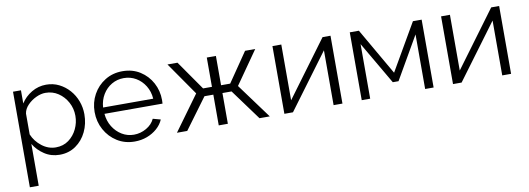

<svg xmlns="http://www.w3.org/2000/svg" viewBox="-58 -885 3998 1452"><g transform="rotate(-10 1941.0 -158.5)"><path d="M341 10Q276 10 224.5 -24Q173 -58 143 -108V213H75V-521H136V-420Q167 -469 218.5 -499.5Q270 -530 330 -530Q384 -530 429 -507.5Q474 -485 507.5 -447Q541 -409 559 -360.5Q577 -312 577 -260Q577 -187 547.5 -125.5Q518 -64 464.5 -27Q411 10 341 10ZM322 -50Q379 -50 420.5 -80.5Q462 -111 485 -159Q508 -207 508 -260Q508 -316 482 -364Q456 -412 412.5 -441Q369 -470 314 -470Q280 -470 242.5 -452.5Q205 -435 176.5 -405.5Q148 -376 143 -341V-181Q166 -126 215 -88Q264 -50 322 -50Z M917 10Q842 10 783 -27Q724 -64 690 -126Q656 -188 656 -262Q656 -335 689.5 -396Q723 -457 782 -493.5Q841 -530 916 -530Q993 -530 1051 -493Q1109 -456 1141.5 -395.5Q1174 -335 1174 -263Q1174 -247 1173 -236H727Q732 -180 759 -136.5Q786 -93 828 -67.5Q870 -42 920 -42Q971 -42 1016 -68Q1061 -94 1080 -136L1139 -120Q1123 -82 1089.5 -52.5Q1056 -23 1012 -6.5Q968 10 917 10ZM725 -285H1110Q1106 -341 1079 -384.5Q1052 -428 1010 -452.5Q968 -477 917 -477Q866 -477 824 -452.5Q782 -428 755.5 -384.5Q729 -341 725 -285Z M1242 0 1437 -268 1261 -521H1338L1495 -296H1563V-521H1633V-296H1703L1857 -521H1935L1758 -268L1955 0H1876L1703 -236H1633V0H1563V-236H1495L1321 0Z M2067 0V-520H2135V-92L2452 -521H2513V0H2445V-421L2133 0Z M2661 0V-521H2731L2938 -162L3146 -521H3213V0H3148V-419L2960 -93H2916L2726 -419V0Z M3362 0V-520H3430V-92L3747 -521H3808V0H3740V-421L3428 0Z"/></g></svg>

Font: Raleway
Style: Regular
Weight: 400
Designer: Matt McInerney, Pablo Impallari, Rodrigo Fuenzalida
Foundry: Matt McInerney, Pablo Impallari, Rodrigo Fuenzalida
Version: Version 4.101;RELEASE